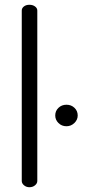

<svg xmlns="http://www.w3.org/2000/svg" viewBox="-20 -783 354 803"><path d="M136 -739V-26Q136 -16 126.5 -8Q117 0 103 0Q90 0 80.5 -8Q71 -16 71 -26V-739Q71 -749 80 -756Q89 -763 103 -763Q117 -763 126.5 -756Q136 -749 136 -739ZM305 -300Q305 -282 291 -268.5Q277 -255 258 -255Q238 -255 224.5 -268.5Q211 -282 211 -300Q211 -319 224.5 -332Q238 -345 258 -345Q278 -345 291.5 -332Q305 -319 305 -300Z"/></svg>

Font: Dosis
Style: Regular
Weight: 400
Designer: Edgar Tolentino, Pablo Impallari, Igino Marini
Foundry: Edgar Tolentino, Pablo Impallari, Igino Marini
Version: Version 1.007